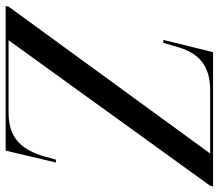

<svg xmlns="http://www.w3.org/2000/svg" viewBox="-92 -688 754 661"><g transform="rotate(90 284.5 -357.0)"><path d="M-26 0H472L513 -173H503L492 -133C471 -62 435 -10 342 -10H92L593 -704L595 -714H133L91 -543H101L117 -597C138 -667 182 -704 263 -704H482L-23 -11Z"/></g></svg>

Font: Noto Serif Display SemiCondensed
Style: Italic
Weight: 400
Width: 4
Italic angle: -12°
Designer: Monotype Design Team
Foundry: Monotype Imaging Inc.
Version: Version 2.009